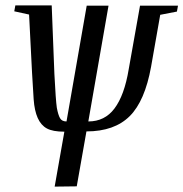

<svg xmlns="http://www.w3.org/2000/svg" viewBox="-20 -479 681 713"><path d="M265 213 183 214 219 10Q176 10 154 -2Q132 -14 120 -41Q108 -68 105 -110Q102 -152 99 -209L88 -425L33 -437L37 -459H172L182 -204Q187 -106 191 -79Q196 -52 203 -40Q210 -28 227 -28L302 -458H383L308 -28Q369 -28 405 -76Q442 -125 458 -222L500 -458H641L637 -436L575 -424L541 -231Q518 -104 462 -48Q405 9 301 9Z"/></svg>

Font: Libra Serif Modern
Style: Italic
Weight: 400
Italic angle: -12°
Designer: Stefan Peev, Context Ltd
Foundry: Stefan Peev, Context Ltd
Version: Version 1.000